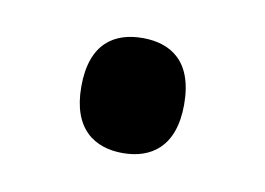

<svg xmlns="http://www.w3.org/2000/svg" viewBox="-33 -464 300 217"><g transform="rotate(10 117.0 -356.0)"><path d="M117 -290C149 -290 176 -307 176 -356C176 -406 149 -422 117 -422C85 -422 58 -406 58 -356C58 -307 85 -290 117 -290Z"/></g></svg>

Font: Noto Serif Devanagari SemiCondensed
Style: Regular
Weight: 400
Width: 4
Designer: Universal Thirst, Indian Type Foundry and the Monotype Design Team
Foundry: Monotype Imaging Inc.
Version: Version 2.004